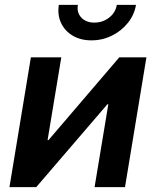

<svg xmlns="http://www.w3.org/2000/svg" viewBox="-20 -772 643 792"><path d="M495.6 0H370.1L426.8 -341.8H422.9L129.4 0H19L107.4 -535.6H232.9L176.3 -194.3H180.2L472.2 -535.6H584ZM356.9 -605.5Q312.5 -605.5 279.8 -625Q247.1 -644.5 231.7 -677.7Q216.3 -710.9 222.7 -752H301.3Q295.9 -720.2 315.4 -699.5Q335 -678.7 369.6 -678.7Q392.6 -678.7 412.4 -688.2Q432.1 -697.8 445.3 -714.1Q458.5 -730.5 461.9 -752H541Q534.2 -710.9 507.6 -677.7Q481 -644.5 441.7 -625Q402.3 -605.5 356.9 -605.5Z"/></svg>

Font: Inter 20pt SemiBold
Style: Italic
Weight: 600
Italic angle: -9.3988°
Version: Version 4.001;git-66647c0bb